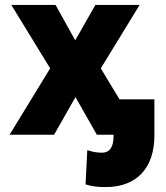

<svg xmlns="http://www.w3.org/2000/svg" viewBox="-20 -548 677 781"><path d="M19 0H200L287 -153L374 0H442V4C442 48 428 73 395 73C378 73 363 71 350 67L335 63L328 202L338 205C362 211 381 213 410 213C539 213 608 132 608 4V-144H466L390 -270L548 -528H368L286 -384L206 -528H26L184 -270Z"/></svg>

Font: Asimov Pro
Style: Ult
Weight: 900
Designer: Google
Version: Version 2.000980; 2014